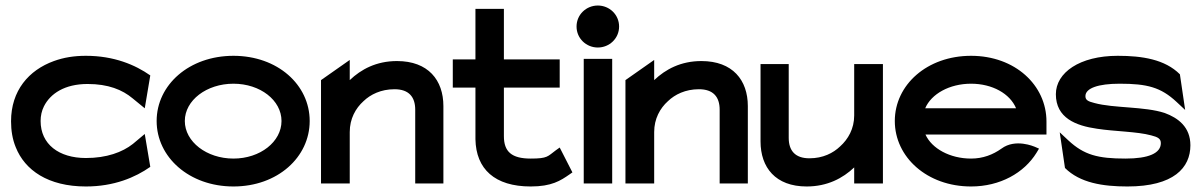

<svg xmlns="http://www.w3.org/2000/svg" viewBox="-20 -664 4346 695"><path d="M20 -225C20 -192 25 -160 37 -131C70 -48 154 11 291 11C393 11 470 -22 524 -60L504 -179L461 -143C423 -113 366 -92 291 -92C193 -92 127 -142 127 -226C127 -245 131 -263 139 -279C162 -325 214 -360 297 -360C372 -360 423 -339 460 -308L504 -272L524 -391C470 -429 393 -462 291 -462C248 -462 211 -456 175 -443C84 -410 20 -336 20 -225Z M547 -226C547 -95 665 11 825 11C985 11 1101 -95 1101 -226C1101 -357 985 -462 825 -462C665 -462 547 -357 547 -226ZM649 -226C649 -301 728 -361 825 -361C922 -361 999 -301 999 -226C999 -151 922 -90 825 -90C728 -90 649 -151 649 -226Z M1142 0H1246V-186C1246 -234 1267 -272 1296 -298C1321 -322 1359 -341 1408 -341C1460 -341 1483 -313 1483 -267V0H1585V-280C1585 -374 1530 -443 1417 -443C1342 -443 1287 -413 1246 -374V-447L1142 -374Z M1619 -347H1701V-160C1703 -52 1771 11 1901 11C1977 11 2009 -10 2042 -33L2052 -40L2006 -130L1992 -120C1962 -98 1963 -90 1901 -90C1832 -90 1804 -115 1804 -171V-347H2006V-449H1804V-632H1701V-449H1619Z M2067 -568C2067 -525 2102 -492 2144 -492C2186 -492 2221 -525 2221 -568C2221 -611 2186 -644 2144 -644C2102 -644 2067 -611 2067 -568ZM2093 0H2196V-451H2093Z M2244 0H2348V-186C2348 -234 2369 -272 2398 -298C2423 -322 2461 -341 2510 -341C2562 -341 2585 -313 2585 -267V0H2687V-280C2687 -374 2632 -443 2519 -443C2444 -443 2389 -413 2348 -374V-447L2244 -374Z M2733 -152C2733 -58 2787 11 2900 11C2975 11 3031 -19 3072 -58V0H3176V-432H3072V-246C3072 -198 3050 -160 3021 -134C2996 -110 2959 -91 2910 -91C2858 -91 2835 -119 2835 -165V-432H2733Z M3219 -226C3219 -95 3336 11 3495 11C3600 11 3687 -38 3732 -111L3741 -126L3725 -133C3724 -133 3656 -164 3605 -126C3574 -104 3538 -90 3495 -90C3419 -90 3353 -126 3330 -177H3768V-224C3768 -356 3654 -462 3495 -462C3336 -462 3219 -357 3219 -226ZM3329 -272C3351 -324 3417 -361 3495 -361C3572 -361 3636 -325 3658 -272Z M3802 -323C3802 -237 3874 -209 3951 -198C4015 -188 4096 -188 4147 -174C4171 -168 4182 -162 4182 -146C4182 -109 4137 -90 4054 -90C3954 -90 3904 -103 3847 -156L3816 -185L3835 -56C3889 -2 3972 11 4061 11C4229 11 4289 -57 4289 -138C4289 -204 4245 -237 4196 -255C4123 -279 4012 -272 3942 -291C3918 -297 3909 -302 3909 -316C3909 -345 3956 -361 4033 -361C4133 -361 4182 -348 4239 -295L4270 -266L4251 -395C4197 -449 4115 -462 4026 -462C3888 -462 3802 -401 3802 -323Z"/></svg>

Font: Charger Sport
Style: BlkExt
Weight: 900
Designer: Jasper
Foundry: Cannot Into Space Fonts
Version: Version 1.1